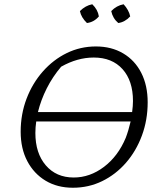

<svg xmlns="http://www.w3.org/2000/svg" viewBox="-20 -873 758 901"><path d="M322 8Q249 8 194 -25Q139 -58 108 -117Q77 -176 77 -255Q77 -337 104.5 -409.5Q132 -482 181 -537.5Q230 -593 293.5 -624Q357 -655 430 -655Q503 -655 558 -622.5Q613 -590 643 -531Q673 -472 673 -393Q673 -310 646 -237Q619 -164 571 -109Q523 -54 459.5 -23Q396 8 322 8ZM420 -603Q343 -603 267 -560Q227 -513 199.5 -458.5Q172 -404 158 -347H600Q604 -376 604 -399Q604 -494 555 -548.5Q506 -603 420 -603ZM326 -40Q402 -40 468 -90Q534 -140 570 -226Q583 -260 593 -303H150Q146 -275 146 -249Q146 -154 195 -97Q244 -40 326 -40ZM413 -853Q439 -828 444 -796Q421 -769 388 -765Q361 -791 355 -821Q381 -847 413 -853ZM560 -853Q572 -840 580 -825.5Q588 -811 591 -796Q566 -769 535 -765Q509 -787 502 -821Q527 -847 560 -853Z"/></svg>

Font: Piazzolla SC Light
Style: Italic
Weight: 300
Italic angle: -11.3°
Designer: Juan Pablo del Peral
Foundry: Huerta Tipografica
Version: Version 1.330